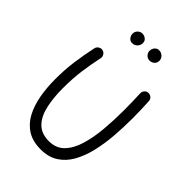

<svg xmlns="http://www.w3.org/2000/svg" viewBox="-274 -1058 1207 1207"><g transform="rotate(45 329.5 -454.0)"><path d="M153.8 -687.5Q168.5 -684.1 176.8 -671.1Q185.1 -658.2 182.1 -643.6Q165.5 -567.4 156.2 -495.8Q147 -424.3 147 -341.8Q147 -257.8 161.9 -190.2Q176.8 -122.6 214.6 -83.3Q252.4 -43.9 320.3 -43.9Q383.8 -43.9 422.6 -84Q461.4 -124 481.9 -191.7Q502.4 -259.3 509.8 -343.3Q517.1 -427.2 517.1 -514.6Q517.1 -549.3 516.1 -591.1Q515.1 -632.8 513.7 -662.6Q513.2 -678.2 523.2 -689.5Q533.2 -700.7 548.3 -701.2Q564 -701.7 575.2 -691.7Q586.4 -681.6 586.9 -666.5Q588.9 -636.2 590.1 -593.3Q591.3 -550.3 591.3 -514.6Q591.3 -435.1 585 -356.7Q578.6 -278.3 562 -209Q545.4 -139.6 515.1 -85.9Q484.9 -32.2 437 -1.5Q389.2 29.3 320.3 29.3Q249.5 29.3 201.9 -0.5Q154.3 -30.3 126 -82.8Q97.7 -135.3 85.2 -203.4Q72.8 -271.5 72.8 -348.1Q72.8 -431.2 82.8 -505.4Q92.8 -579.6 109.9 -659.2Q113.3 -673.8 126.2 -682.1Q139.2 -690.4 153.8 -687.5ZM454.6 -892.6Q454.6 -873 440.9 -861.3Q427.2 -849.6 410.2 -849.6Q390.6 -849.6 378.4 -863.3Q366.2 -877 366.2 -892.1Q366.2 -912.1 377.7 -925.3Q389.2 -938.5 406.2 -938.5Q426.8 -938.5 440.7 -924.8Q454.6 -911.1 454.6 -892.6ZM302.7 -898.9Q302.7 -877.9 288.8 -863.8Q274.9 -849.6 253.4 -849.6Q236.3 -849.6 225.3 -863.8Q214.4 -877.9 214.4 -894Q214.4 -912.6 227.3 -925.5Q240.2 -938.5 258.3 -938.5Q275.4 -938.5 289.1 -927.5Q302.7 -916.5 302.7 -898.9Z"/></g></svg>

Font: Mikhak Regular
Style: Regular
Weight: 400
Designer: Amin Abedi
Version: Version 3.3